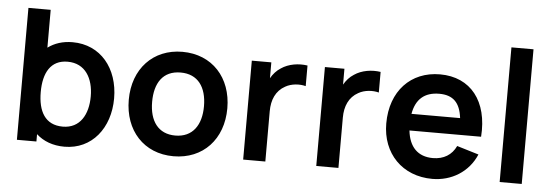

<svg xmlns="http://www.w3.org/2000/svg" viewBox="-49 -882 3002 1044"><g transform="rotate(5 1452.0 -360.0)"><path d="M325 -555C271 -555 226.5 -540 190.5 -513.5V-720H69V0H175.5V-40C214 -5 265.5 15 329.5 15C479 15 576 -108 576 -270C576 -434 478 -555 325 -555ZM311 -93C214 -93 175.5 -165.5 175.5 -270C175.5 -375.5 215 -447 307 -447C404 -447 448.5 -368 448.5 -270C448.5 -171 405 -93 311 -93Z M924.5 15C1086 15 1194 -101.5 1194 -270C1194 -437 1087.5 -555 924.5 -555C765 -555 656 -439.5 656 -270C656 -103 762 15 924.5 15ZM924.5 -98C831.5 -98 783.5 -165 783.5 -270C783.5 -372 827.5 -442 924.5 -442C1019 -442 1066.5 -374.5 1066.5 -270C1066.5 -168.5 1020 -98 924.5 -98Z M1464.5 -511.5C1442 -497.5 1424 -477 1410.5 -453.5V-540H1304V0H1425V-274.5C1425 -337 1447 -387.5 1496.5 -414.5C1530 -434 1575.5 -436.5 1608 -427.5V-540C1559.5 -547.5 1504.5 -539 1464.5 -511.5Z M1863.5 -511.5C1841 -497.5 1823 -477 1809.5 -453.5V-540H1703V0H1824V-274.5C1824 -337 1846 -387.5 1895.5 -414.5C1929 -434 1974.5 -436.5 2007 -427.5V-540C1958.5 -547.5 1903.5 -539 1863.5 -511.5Z M2582 -236.5C2596 -431 2498 -555 2330.5 -555C2171.5 -555 2062 -441 2062 -264C2062 -100 2173.5 15 2337.5 15C2441.5 15 2534.5 -41 2576 -139L2457 -175C2433.5 -125 2389.5 -98 2330.5 -98C2248.5 -98 2200.5 -147.5 2191 -236.5ZM2335.5 -449.5C2410 -449.5 2449.5 -412 2459.5 -327.5H2194C2208 -407.5 2254.5 -449.5 2335.5 -449.5Z M2824.5 0V-735H2704V0Z"/></g></svg>

Font: Hauora
Style: Bold
Weight: 700
Designer: Wayne Shih
Foundry: WCYS
Version: Version 1.001;hotconv 1.0.109;makeotfexe 2.5.65596